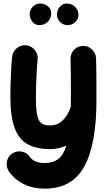

<svg xmlns="http://www.w3.org/2000/svg" viewBox="-20 -812 615 1118"><path d="M132.8 -548.3Q163.1 -544.9 182.9 -520.5Q202.6 -496.1 199.2 -465.8Q195.8 -434.6 193.6 -394.5Q191.4 -354.5 190.2 -315.4Q189 -276.4 189 -248.5Q189 -177.7 196.5 -141.8Q204.1 -106 222.2 -93.8Q240.2 -81.5 271.5 -81.5Q314.5 -81.5 345 -110.8Q375.5 -140.1 392.1 -189.9Q393.1 -224.6 393.1 -266.6Q393.1 -335 392.3 -386.5Q391.6 -438 390.6 -467.3Q389.6 -498 410.4 -520.8Q431.2 -543.5 461.4 -544.9Q491.7 -545.9 514.6 -525.1Q537.6 -504.4 539.1 -473.6Q540 -453.6 540.5 -424.8Q541 -396 541.3 -348.6Q541.5 -301.3 541.5 -225.6Q541.5 28.8 470.5 157.7Q399.4 286.6 240.2 286.6Q172.9 286.6 118.7 260Q64.5 233.4 31.2 185.5Q14.6 160.2 20.3 129.4Q25.9 98.6 50.8 82Q76.2 64.9 106.9 70.8Q137.7 76.7 154.3 101.6Q178.7 137.2 240.2 137.2Q289.1 137.2 319.6 113.3Q350.1 89.4 366.7 35.6Q321.8 56.2 271.5 56.2Q194.8 56.2 143.6 29.3Q92.3 2.4 66.4 -63.7Q40.5 -129.9 40.5 -248.5Q40.5 -283.2 41.7 -326.2Q43 -369.1 45.2 -410.9Q47.4 -452.6 50.8 -482.4Q54.2 -512.7 78.4 -532.2Q102.5 -551.8 132.8 -548.3ZM437 -726.6Q437 -699.2 417.5 -682.4Q397.9 -665.5 374 -665.5Q347.2 -665.5 329.3 -684.6Q311.5 -703.6 311.5 -726.1Q311.5 -752.9 327.9 -772.2Q344.2 -791.5 369.6 -791.5Q397.5 -791.5 417.2 -772.5Q437 -753.4 437 -726.6ZM278.3 -734.4Q278.3 -705.6 258.3 -685.5Q238.3 -665.5 209.5 -665.5Q183.1 -665.5 168 -686Q152.8 -706.5 152.8 -728.5Q152.8 -754.4 171.1 -772.9Q189.5 -791.5 215.3 -791.5Q238.3 -791.5 258.3 -776.1Q278.3 -760.7 278.3 -734.4Z"/></svg>

Font: Mikhak-DS2-FD ExtraBold
Style: Regular
Weight: 800
Designer: Amin Abedi
Version: Version 3.2